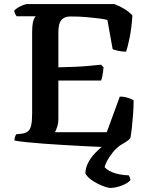

<svg xmlns="http://www.w3.org/2000/svg" viewBox="-20 -724 737 944"><path d="M544 0Q522 0 482.5 -1.5Q443 -3 394.5 -5.5Q346 -8 295 -11Q244 -14 196 -17.5Q148 -21 110 -25Q72 -29 51 -33Q51 -43 54 -51.5Q57 -60 60 -64L89 -67Q108 -70 118.5 -79Q129 -88 133.5 -109Q138 -130 138 -167V-566Q138 -595 141.5 -612Q145 -629 150 -636.5Q155 -644 156 -644H62Q58 -649 54.5 -656Q51 -663 50 -672Q56 -679 68.5 -686.5Q81 -694 94 -699Q107 -704 112 -704H542Q567 -695 591.5 -680Q616 -665 631 -648Q627 -586 617.5 -539.5Q608 -493 600 -470Q580 -470 562 -474Q544 -478 534 -482L508 -626Q493 -630 466 -633.5Q439 -637 403.5 -640Q368 -643 327 -643Q302 -643 288.5 -632Q275 -621 271 -603.5Q267 -586 267 -566V-393Q311 -394 347.5 -395.5Q384 -397 416 -400Q448 -403 477 -406L489 -393Q487 -370 484 -353.5Q481 -337 477 -328H267V-141Q267 -118 261 -100Q255 -82 250 -74H505L569 -249Q591 -249 610.5 -242.5Q630 -236 637 -231Q637 -199 634.5 -164Q632 -129 628.5 -97.5Q625 -66 621 -45Q614 -36 598.5 -26Q583 -16 568 -8Q553 0 544 0ZM522 200Q514 200 497 194.5Q480 189 460 179Q440 169 423.5 156Q407 143 400 129Q400 102 413.5 76Q427 50 449 27Q471 4 496 -14L580 -16Q553 2 534 26Q515 50 505 70Q495 90 495 99Q514 118 545 127.5Q576 137 613 138Q615 141 618 148Q621 155 621 162Q607 178 577 189Q547 200 522 200Z"/></svg>

Font: Texturina 12pt SemiBold
Style: Regular
Weight: 600
Designer: Guillermo Torres Carreño
Foundry: Omnibus-Type
Version: Version 1.002